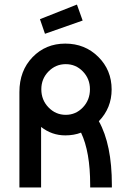

<svg xmlns="http://www.w3.org/2000/svg" viewBox="-20 -821 560 841"><path d="M317 -801 342 -731 177 -673 155 -737ZM413 -290Q470 -188 470 -11V0H375V-11Q375 -156 335 -240Q304 -228 266 -228Q207 -228 160 -265V0H65V-418Q65 -511 122.5 -570.5Q180 -630 266 -630Q352 -630 410.5 -572Q469 -514 469 -429Q469 -348 413 -290ZM161 -430Q161 -383 192.5 -350.5Q224 -318 268 -318Q312 -318 343 -350.5Q374 -383 374 -430Q374 -476 343 -508Q312 -540 268 -540Q224 -540 192.5 -508Q161 -476 161 -430Z"/></svg>

Font: Gulax
Style: Regular
Weight: 400
Designer: Morgan Gilbert
Foundry: VTF
Version: Version 1.001;hotconv 1.0.109;makeotfexe 2.5.65596